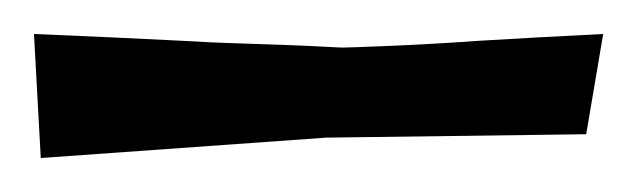

<svg xmlns="http://www.w3.org/2000/svg" viewBox="-20 32 375 113"><path d="M0 52Q48 54 87 56Q103 57 119.5 57.5Q136 58 149 58.5Q162 59 171 59.5Q180 60 182 60Q185 60 209.5 59Q234 58 262 56Q295 54 335 52L325 111L172 113L4 125L0 52Z"/></svg>

Font: Underdog
Style: Regular
Weight: 400
Designer: Sergey Steblina
Foundry: Sergey Steblina, Jovanny Lemonad
Version: Version 1.001; ttfautohint (v0.9)